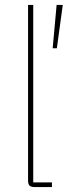

<svg xmlns="http://www.w3.org/2000/svg" viewBox="-20 -760 275 780"><path d="M121 0Q106 0 100 -6Q94 -12 94 -27V-740H115V-19H191V0ZM211 -564H194L210 -740H235Z"/></svg>

Font: IBM Plex Sans Cond Thin
Style: Regular
Weight: 100
Width: 3
Designer: Mike Abbink, Paul van der Laan, Pieter van Rosmalen
Foundry: Bold Monday
Version: Version 1.3